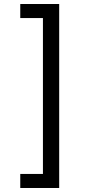

<svg xmlns="http://www.w3.org/2000/svg" viewBox="-20 -802 455 957"><path d="M81 65H194V-712H81V-782H275V135H81Z"/></svg>

Font: uhindi15
Style: Book
Weight: 400
Designer: Jelle Bosma - Monotype Design Team
Foundry: Monotype Imaging Inc.
Version: Version 2.003